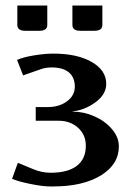

<svg xmlns="http://www.w3.org/2000/svg" viewBox="-20 -670 483 698"><path d="M151.9 -579.1Q151.9 -558.1 123 -558.1H71.8Q43 -558.1 43 -579.1V-649.9H151.9ZM352.1 -579.1Q352.1 -558.1 323.2 -558.1H272Q243.2 -558.1 243.2 -579.1V-649.9H352.1ZM109.9 -231V-280.8H153.8Q195.3 -280.8 223.6 -301.8Q252 -322.8 252 -355Q252 -388.7 230.5 -406.7Q209 -424.8 168 -424.8Q146.5 -424.8 129.9 -418.9L64 -396L42 -452.1Q63 -461.9 102.8 -468.5Q142.6 -475.1 173.8 -475.1Q260.3 -475.1 313.2 -444.8Q366.2 -414.6 366.2 -365.2Q366.2 -327.1 327.6 -298.6Q289.1 -270 244.1 -265.1V-264.2Q284.2 -264.2 322.8 -247.3Q361.3 -230.5 386.7 -200.9Q412.1 -171.4 412.1 -138.2Q412.1 -72.3 346.7 -32.2Q281.2 7.8 173.8 7.8H162.1Q134.3 7.8 89.4 -1.5Q44.4 -10.7 23.9 -20L44.9 -78.1L103 -54.2Q132.8 -42 164.1 -42Q226.6 -42 259.3 -67.1Q292 -92.3 292 -140.1Q292 -180.2 263.7 -205.6Q235.4 -231 193.8 -231Z"/></svg>

Font: Resagokr
Style: Bold
Weight: 600
Designer: gluk
Foundry: gluk
Version: Version 0.95